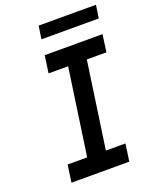

<svg xmlns="http://www.w3.org/2000/svg" viewBox="-157 -952 841 1042"><g transform="rotate(-20 263.5 -431.0)"><path d="M72 0 86 -100H199L271 -600H158L172 -700H506L492 -600H379L307 -100H420L406 0ZM185 -787 196 -862H527L516 -787Z"/></g></svg>

Font: Lexend
Style: Italic
Weight: 400
Italic angle: -8.13011°
Designer: Bonnie Shaver-Troup, Thomas Jockin
Foundry: Lexend
Version: Version 1.007